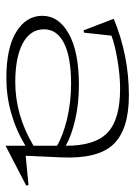

<svg xmlns="http://www.w3.org/2000/svg" viewBox="84 -547 486 694"><g transform="rotate(90 327.0 -200.0)"><path d="M37.1 -109.9Q37.1 -169.4 102.3 -205.8Q167.5 -242.2 287.1 -242.2Q355 -242.2 412.6 -228.8Q470.2 -215.3 506.8 -194.8Q507.3 -300.3 459.5 -345.7Q411.6 -391.1 300.8 -391.1Q252.9 -391.1 196.8 -381.6Q140.6 -372.1 108.9 -359.9L98.1 -261.2L89.8 -258.8L47.9 -368.2Q181.2 -422.9 324.2 -422.9Q448.7 -422.9 502 -366.5Q555.2 -310.1 548.8 -176.8L543 -49.8L648.9 -60.1L650.9 -51.8L506.8 22.9V-48.8Q391.6 20 262.2 20Q152.8 20 95 -15.9Q37.1 -51.8 37.1 -109.9ZM85.9 -116.2Q85.9 -66.4 136.5 -39.3Q187 -12.2 276.9 -12.2Q396.5 -12.2 506.8 -78.1V-163.1Q468.8 -185.5 408.7 -199.7Q348.6 -213.9 282.2 -213.9Q186.5 -213.9 136.2 -188.5Q85.9 -163.1 85.9 -116.2Z"/></g></svg>

Font: Halibut Exp Thin
Style: Regular
Weight: 250
Width: 7
Designer: Matteo Maggi
Foundry: Collletttivo
Version: Version 3.080 | FøM Fix